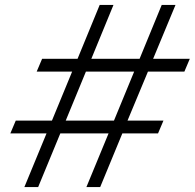

<svg xmlns="http://www.w3.org/2000/svg" viewBox="-20 -760 791 780"><path d="M79 0 169 -218H22L44 -270H191L273 -469H129L151 -521H295L385 -740H441L351 -521H547L637 -740H693L602 -521H751L729 -469H581L498 -270H644L622 -218H477L387 0H331L421 -218H225L135 0ZM247 -270H443L525 -469H329Z"/></svg>

Font: Be Vietnam Pro ExtraLight
Style: Italic
Weight: 200
Italic angle: -12°
Designer: Lam Bao, Tony Le, Vietanh Nguyen
Foundry: Yellow Type Foundry
Version: Version 1.002; ttfautohint (v1.8.3)